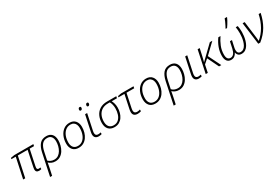

<svg xmlns="http://www.w3.org/2000/svg" viewBox="118 -2279 5822 3986"><g transform="rotate(-30 3029.0 -286.0)"><path d="M439 9.8Q360.8 9.8 360.8 -65.9Q360.8 -82.5 368.2 -117.7L445.8 -487.3H211.4L107.4 0H57.6L161.6 -487.3H57.1L63.5 -515.6L150.4 -530.8H608.4L599.1 -487.3H495.1L417 -115.2Q411.6 -89.4 411.6 -74.2Q411.6 -32.7 451.7 -32.7Q464.8 -32.7 474.9 -34.7Q484.9 -36.6 492.2 -39.1V1Q481.4 4.4 468 7.1Q454.6 9.8 439 9.8Z M567.9 234.9 679.7 -294.9Q704.1 -408.7 759.3 -474.6Q814.5 -540.5 920.4 -540.5Q1004.9 -540.5 1051.3 -489Q1097.7 -437.5 1097.7 -341.8Q1097.7 -284.2 1082 -222.7Q1066.4 -161.1 1033.7 -108.4Q1001 -55.7 950.4 -22.9Q899.9 9.8 829.6 9.8Q776.4 9.8 738 -8.3Q699.7 -26.4 674.8 -51.8Q668.9 -16.6 663.1 13.9Q657.2 44.4 650.9 75.7L616.7 234.9ZM826.7 -33.2Q882.8 -33.2 924.1 -61.3Q965.3 -89.4 992.7 -135.3Q1020 -181.2 1033.7 -235.4Q1047.4 -289.6 1047.4 -342.3Q1047.4 -416 1014.6 -456.8Q981.9 -497.6 917 -497.6Q835.9 -497.6 791.5 -441.7Q747.1 -385.7 725.6 -282.2L685.5 -91.3Q709 -66.4 744.6 -49.8Q780.3 -33.2 826.7 -33.2Z M1390.6 8.8Q1298.3 8.8 1250.5 -47.1Q1202.6 -103 1202.6 -194.3Q1202.6 -290.5 1236.6 -368.9Q1270.5 -447.3 1331.8 -493.7Q1393.1 -540 1475.1 -540Q1565.4 -540 1613.8 -483.6Q1662.1 -427.2 1662.1 -336.9Q1662.1 -269.5 1644.3 -207.5Q1626.5 -145.5 1591.8 -96.7Q1557.1 -47.9 1506.6 -19.5Q1456.1 8.8 1390.6 8.8ZM1395 -33.7Q1460.4 -33.7 1509 -73.5Q1557.6 -113.3 1584.5 -182.9Q1611.3 -252.4 1611.3 -341.3Q1611.3 -384.3 1596.9 -419.7Q1582.5 -455.1 1552 -476.1Q1521.5 -497.1 1474.6 -497.1Q1409.7 -497.1 1359.6 -458.3Q1309.6 -419.4 1281.2 -350.8Q1252.9 -282.2 1252.9 -192.9Q1252.9 -119.1 1288.8 -76.4Q1324.7 -33.7 1395 -33.7Z M1869.1 9.8Q1819.3 9.8 1790.3 -15.6Q1761.2 -41 1761.2 -95.7Q1761.2 -108.9 1763.4 -124Q1765.6 -139.2 1769 -156.2L1848.6 -530.8H1897.9L1818.8 -156.2Q1815.9 -142.1 1813.7 -127.9Q1811.5 -113.8 1811.5 -101.1Q1811.5 -32.7 1877.4 -32.7Q1893.6 -32.7 1909.7 -35.2Q1925.8 -37.6 1940.4 -42V-2Q1929.2 2.4 1908 6.1Q1886.7 9.8 1869.1 9.8ZM1990.7 -641.1Q1962.9 -641.1 1962.9 -669.9Q1962.9 -686.5 1971.9 -701.7Q1981 -716.8 2001.5 -716.8Q2028.3 -716.8 2028.3 -689Q2028.3 -669.9 2018.1 -655.5Q2007.8 -641.1 1990.7 -641.1ZM1813.5 -641.1Q1785.6 -641.1 1785.6 -669.9Q1785.6 -686.5 1794.7 -701.7Q1803.7 -716.8 1823.2 -716.8Q1851.1 -716.8 1851.1 -689Q1851.1 -669.9 1841.1 -655.5Q1831.1 -641.1 1813.5 -641.1Z M2248.5 8.8Q2157.7 8.8 2107.7 -45.2Q2057.6 -99.1 2057.6 -198.2Q2057.6 -291 2093.5 -366.5Q2129.4 -441.9 2200.2 -486.3Q2271 -530.8 2375.5 -530.8H2596.2L2587.4 -487.3H2461.9Q2479 -455.1 2491.5 -412.1Q2503.9 -369.1 2503.9 -314.5Q2503.9 -253.9 2488.3 -196Q2472.7 -138.2 2440.9 -92Q2409.2 -45.9 2361.3 -18.6Q2313.5 8.8 2248.5 8.8ZM2252 -33.7Q2320.8 -33.7 2366 -74.2Q2411.1 -114.7 2433.1 -180.7Q2455.1 -246.6 2455.1 -323.2Q2455.1 -369.6 2444.8 -412.1Q2434.6 -454.6 2416 -487.3H2373.5Q2286.6 -487.3 2227.3 -450.2Q2168 -413.1 2137.9 -348.1Q2107.9 -283.2 2107.9 -199.7Q2107.9 -121.1 2144.8 -77.4Q2181.6 -33.7 2252 -33.7Z M2803.7 9.3Q2690.4 9.3 2690.4 -96.2Q2690.4 -111.8 2693.1 -131.1Q2695.8 -150.4 2700.2 -170.4L2767.1 -487.3H2623.5L2629.4 -515.1L2709.5 -530.8H3009.8L3000.5 -487.3H2816.4L2749 -169.4Q2740.2 -129.4 2740.2 -103Q2740.2 -33.2 2810.5 -33.2Q2848.6 -33.2 2883.8 -46.4V-4.9Q2870.1 0.5 2847.9 4.9Q2825.7 9.3 2803.7 9.3Z M3227.1 8.8Q3134.8 8.8 3086.9 -47.1Q3039.1 -103 3039.1 -194.3Q3039.1 -290.5 3073 -368.9Q3106.9 -447.3 3168.2 -493.7Q3229.5 -540 3311.5 -540Q3401.9 -540 3450.2 -483.6Q3498.5 -427.2 3498.5 -336.9Q3498.5 -269.5 3480.7 -207.5Q3462.9 -145.5 3428.2 -96.7Q3393.6 -47.9 3343 -19.5Q3292.5 8.8 3227.1 8.8ZM3231.4 -33.7Q3296.9 -33.7 3345.5 -73.5Q3394 -113.3 3420.9 -182.9Q3447.8 -252.4 3447.8 -341.3Q3447.8 -384.3 3433.3 -419.7Q3418.9 -455.1 3388.4 -476.1Q3357.9 -497.1 3311 -497.1Q3246.1 -497.1 3196 -458.3Q3146 -419.4 3117.7 -350.8Q3089.4 -282.2 3089.4 -192.9Q3089.4 -119.1 3125.2 -76.4Q3161.1 -33.7 3231.4 -33.7Z M3530.8 234.9 3642.6 -294.9Q3667 -408.7 3722.2 -474.6Q3777.3 -540.5 3883.3 -540.5Q3967.8 -540.5 4014.2 -489Q4060.5 -437.5 4060.5 -341.8Q4060.5 -284.2 4044.9 -222.7Q4029.3 -161.1 3996.6 -108.4Q3963.9 -55.7 3913.3 -22.9Q3862.8 9.8 3792.5 9.8Q3739.3 9.8 3700.9 -8.3Q3662.6 -26.4 3637.7 -51.8Q3631.8 -16.6 3626 13.9Q3620.1 44.4 3613.8 75.7L3579.6 234.9ZM3789.6 -33.2Q3845.7 -33.2 3887 -61.3Q3928.2 -89.4 3955.6 -135.3Q3982.9 -181.2 3996.6 -235.4Q4010.3 -289.6 4010.3 -342.3Q4010.3 -416 3977.5 -456.8Q3944.8 -497.6 3879.9 -497.6Q3798.8 -497.6 3754.4 -441.7Q3710 -385.7 3688.5 -282.2L3648.4 -91.3Q3671.9 -66.4 3707.5 -49.8Q3743.2 -33.2 3789.6 -33.2Z M4268.1 9.8Q4218.3 9.8 4189.2 -15.6Q4160.2 -41 4160.2 -95.7Q4160.2 -108.9 4162.4 -124Q4164.6 -139.2 4168 -156.2L4247.6 -530.8H4296.9L4217.8 -156.2Q4214.8 -142.1 4212.6 -127.9Q4210.4 -113.8 4210.4 -101.1Q4210.4 -32.7 4276.4 -32.7Q4292.5 -32.7 4308.6 -35.2Q4324.7 -37.6 4339.4 -42V-2Q4328.1 2.4 4306.9 6.1Q4285.6 9.8 4268.1 9.8Z M4434.1 0 4546.4 -530.8H4595.7L4565.4 -390.1Q4556.2 -345.7 4546.1 -305.9Q4536.1 -266.1 4526.9 -231H4528.3L4838.9 -530.8H4898.9L4659.2 -300.8L4808.1 0H4753.4L4622.6 -269.5L4521 -180.2L4483.9 0Z M5043 9.8Q4979.5 9.8 4945.8 -33.9Q4912.1 -77.6 4912.1 -159.7Q4912.1 -256.8 4946.8 -351.3Q4981.4 -445.8 5042.5 -530.8H5094.7Q5037.1 -447.3 5000 -355Q4962.9 -262.7 4962.9 -161.6Q4962.9 -92.8 4986.6 -63Q5010.3 -33.2 5051.3 -33.2Q5099.1 -33.2 5130.1 -71.8Q5161.1 -110.4 5175.8 -179.7L5210.4 -339.8H5259.3L5225.1 -184.1Q5217.8 -150.9 5217.8 -123Q5217.8 -33.2 5295.4 -33.2Q5335.4 -33.2 5365.2 -55.9Q5395 -78.6 5415.5 -116.2Q5436 -153.8 5448.5 -199.5Q5460.9 -245.1 5466.3 -292Q5471.7 -338.9 5471.7 -378.9Q5471.7 -462.9 5460 -530.8H5508.3Q5514.6 -496.6 5518.6 -458.3Q5522.5 -419.9 5522.5 -379.9Q5522.5 -337.9 5515.9 -286.1Q5509.3 -234.4 5494.1 -182.6Q5479 -130.9 5452.9 -87.2Q5426.8 -43.5 5387.5 -16.8Q5348.1 9.8 5293 9.8Q5243.7 9.8 5215.8 -17.3Q5188 -44.4 5182.1 -86.9Q5160.2 -41.5 5126.2 -15.9Q5092.3 9.8 5043 9.8ZM5264.2 -606V-615.2Q5278.3 -640.6 5295.4 -673.8Q5312.5 -707 5328.1 -741.9Q5343.8 -776.9 5354 -806.6H5406.2V-795.4Q5395.5 -769 5376.7 -734.9Q5357.9 -700.7 5336.4 -666.3Q5314.9 -631.8 5295.9 -606Z M5693.8 0 5624.5 -530.8H5673.8L5724.6 -127.4Q5729.5 -86.4 5731.9 -46.4Q5941.9 -220.2 6008.8 -530.8H6057.6Q6021.5 -360.4 5946.5 -232.2Q5871.6 -104 5741.7 0Z"/></g></svg>

Font: Open Sans Light
Style: Italic
Weight: 300
Italic angle: -12°
Designer: Monotype Design Team
Foundry: Monotype Imaging Inc.
Version: Version 3.003; ttfautohint (v1.8.4)